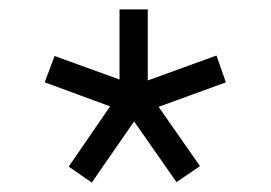

<svg xmlns="http://www.w3.org/2000/svg" viewBox="-20 -728 575 408"><path d="M440 -610 460 -553 317 -501 405 -375 355 -341 265 -470 175 -340 126 -374 214 -502 75 -553 96 -609 234 -559V-708H294V-557Z"/></svg>

Font: Electrolize
Style: Regular
Weight: 400
Designer: Valery Zaveryaev
Foundry: Cyreal (www.cyreal.org)
Version: Version 1.002